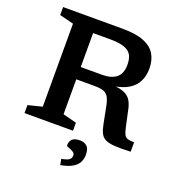

<svg xmlns="http://www.w3.org/2000/svg" viewBox="-161 -837 1113 1198"><g transform="rotate(20 395.0 -237.5)"><path d="M426.5 -390Q487 -390 520 -416.8Q553 -443.5 553 -503Q553 -541.5 539.5 -566.2Q526 -591 491.5 -603.2Q457 -615.5 395.5 -615.5H213L213.5 -704H447Q537.5 -704 590.8 -682.2Q644 -660.5 667 -620.5Q690 -580.5 690 -527.5Q690 -479 671.5 -441.8Q653 -404.5 614.5 -380.8Q576 -357 516 -348V-352Q563 -348.5 590.5 -335.8Q618 -323 632.2 -299.5Q646.5 -276 653.5 -241L677 -132.5Q683.5 -102 691.5 -86.8Q699.5 -71.5 714.8 -67Q730 -62.5 757.5 -62.5V0Q693 3 653.2 0.5Q613.5 -2 591.2 -12.5Q569 -23 557.8 -44.8Q546.5 -66.5 539.5 -102L518 -211.5Q510.5 -250 499.5 -271Q488.5 -292 467 -300.2Q445.5 -308.5 405.5 -308.5H213.5L212.5 -390ZM284 -704V-76.5L374.5 -53V0H52.5V-53L146 -76.5V-627.5L52.5 -651V-704ZM365.5 190Q404 183 416.5 172.8Q429 162.5 429 145Q429 133 420.5 126Q412 119 400.2 114.5Q388.5 110 379.8 106.2Q371 102.5 371 98Q371 71 386.5 56.2Q402 41.5 436.5 41.5Q466 41.5 483.8 58Q501.5 74.5 501.5 114.5Q501.5 138.5 491.5 161Q481.5 183.5 453.8 201.2Q426 219 373 229Z"/></g></svg>

Font: Newsreader 7pt Medium
Style: Regular
Weight: 500
Designer: Hugues Gentile
Foundry: Production Type
Version: Version 1.003